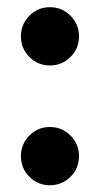

<svg xmlns="http://www.w3.org/2000/svg" viewBox="-20 -519 285 547"><path d="M122.1 8.8Q87.9 8.8 63.7 -15.4Q39.6 -39.6 39.6 -74.2Q39.6 -108.4 63.7 -132.8Q87.9 -157.2 122.1 -157.2Q156.7 -157.2 180.9 -132.8Q205.1 -108.4 205.1 -74.2Q205.1 -39.6 180.9 -15.4Q156.7 8.8 122.1 8.8ZM122.1 -332.5Q87.9 -332.5 63.7 -356.7Q39.6 -380.9 39.6 -415.5Q39.6 -449.7 63.7 -474.1Q87.9 -498.5 122.1 -498.5Q156.7 -498.5 180.9 -474.1Q205.1 -449.7 205.1 -415.5Q205.1 -380.9 180.9 -356.7Q156.7 -332.5 122.1 -332.5Z"/></svg>

Font: Inter Display
Style: Bold
Weight: 700
Designer: Rasmus Andersson
Foundry: rsms
Version: Version 4.001;git-9221beed3